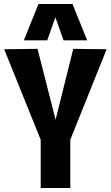

<svg xmlns="http://www.w3.org/2000/svg" viewBox="-20 -947 558 967"><path d="M185 0V-243L1 -699L169 -701L260 -344L349 -701L517 -699L334 -243V0ZM100 -744 174 -927H345L419 -744H300L259 -860L218 -744Z"/></svg>

Font: Georama SemiCondensed
Style: Bold
Weight: 700
Width: 4
Designer: Jean-Baptiste Levee
Foundry: Production Type
Version: Version 1.000